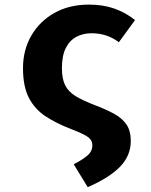

<svg xmlns="http://www.w3.org/2000/svg" viewBox="-20 -568 640 814"><path d="M357 -548.5Q417.5 -548.5 465.2 -531.5Q513 -514.5 552.5 -483L484 -389Q458 -408.5 429.2 -417.8Q400.5 -427 368.5 -427Q332.5 -427 304 -412Q275.5 -397 259 -364.5Q242.5 -332 242.5 -279Q242.5 -234.5 256 -207Q269.5 -179.5 300.5 -160.5Q331.5 -141.5 384 -121.5Q431.5 -103.5 465.2 -84.8Q499 -66 516.8 -39.2Q534.5 -12.5 534.5 29.5Q534.5 92 488.8 139Q443 186 352 225.5L292.5 128.5Q326.5 111 349 92.8Q371.5 74.5 371.5 48Q371.5 33 363 22.5Q354.5 12 334.2 1.8Q314 -8.5 277.5 -22.5Q219 -45 173.8 -74.5Q128.5 -104 103 -152.2Q77.5 -200.5 77.5 -279Q77.5 -355.5 112.5 -416.5Q147.5 -477.5 210.5 -513Q273.5 -548.5 357 -548.5Z"/></svg>

Font: Fira Code Light
Style: Bold
Weight: 700
Monospace: yes
Version: Version 5.002